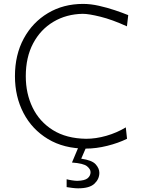

<svg xmlns="http://www.w3.org/2000/svg" viewBox="-20 -766 744 1003"><path d="M428.2 10.3Q313.5 10.3 230.5 -39.8Q147.5 -89.8 102.8 -175.5Q58.1 -261.2 58.1 -368.2Q58.1 -479.5 104 -564.5Q149.9 -649.4 230.5 -697.5Q311 -745.6 414.1 -745.6Q453.6 -745.6 496.8 -735.8Q540 -726.1 580.1 -712.6Q620.1 -699.2 649.9 -687L643.1 -628.4Q565.9 -663.6 504.6 -678.7Q443.4 -693.8 412.6 -693.8Q326.7 -692.4 259.3 -652.3Q191.9 -612.3 153.3 -539.8Q114.7 -467.3 114.7 -367.7Q114.7 -277.3 150.4 -203.9Q186 -130.4 256.3 -86.4Q326.7 -42.5 429.7 -41Q481 -41 535.6 -56.6Q590.3 -72.3 637.2 -100.6L643.6 -41Q598.1 -18.6 540.3 -4.2Q482.4 10.3 428.2 10.3ZM388.2 217.8Q374.5 217.8 357.2 215.6Q339.8 213.4 328.1 211.4V170.4Q338.4 173.3 355.7 176Q373 178.7 383.8 178.7Q423.3 177.7 438.2 164.8Q453.1 151.9 453.1 133.3Q453.1 117.7 434.6 102.5Q416 87.4 356 83L397 -14.6H431.6V0L404.3 63Q460.4 70.8 479.7 92.3Q499 113.8 499 136.7Q499 169.4 473.4 193.6Q447.8 217.8 388.2 217.8Z"/></svg>

Font: Pinar DS1 Light
Style: Regular
Weight: 300
Designer: Amin Abedi
Version: Version 3.000